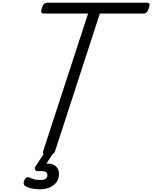

<svg xmlns="http://www.w3.org/2000/svg" viewBox="-20 -1130 1126 1419"><path d="M334 15Q291 15 299 -13L631 -1030H304Q289 -1030 285.5 -1039Q282 -1048 289 -1070Q297 -1093 306 -1101.5Q315 -1110 330 -1110H1066Q1081 -1110 1084.5 -1101.5Q1088 -1093 1080 -1070Q1073 -1048 1064 -1039Q1055 -1030 1040 -1030H718L387 -13Q382 1 369 8Q356 15 334 15ZM275 269Q238 269 208.5 261.5Q179 254 162 241Q154 233 155 220.5Q156 208 161 199Q168 186 176.5 181.5Q185 177 195 181Q208 187 227 193.5Q246 200 277 200Q302 200 316 192.5Q330 185 330 165Q330 143 310.5 137.5Q291 132 264 135Q253 136 248.5 133Q244 130 240 124Q236 117 237.5 110.5Q239 104 244 97L317 -13H383L306 105L277 89Q321 75 352 80.5Q383 86 399.5 106Q416 126 416 155Q416 192 396.5 217.5Q377 243 345 256Q313 269 275 269Z"/></svg>

Font: Playwrite CU
Style: Regular
Weight: 400
Designer: Veronika Burian, José Scaglione
Foundry: TypeTogether
Version: Version 1.002